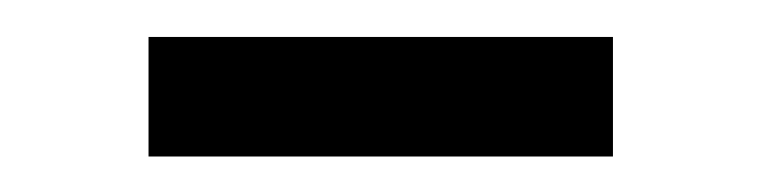

<svg xmlns="http://www.w3.org/2000/svg" viewBox="-20 -539 423 106"><path d="M62 -452.6V-518.6H318.4V-452.6Z"/></svg>

Font: Arian AMU Serif
Style: Bold Italic
Weight: 700
Italic angle: -15°
Designer: Ruben Hakobyan (Tarumian)
Foundry: Ruben Hakobyan (Tarumian)
Version: Version 1.002